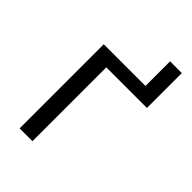

<svg xmlns="http://www.w3.org/2000/svg" viewBox="-207 -779 865 865"><g transform="rotate(45 225.5 -346.5)"><path d="M85.4 -536.1H351.1V-692.9H425.8V-470.7H167V0H85.4Z"/></g></svg>

Font: Viking Open Sans
Style: Regular
Weight: 400
Foundry: Ascender Corporation
Version: Version 2.001